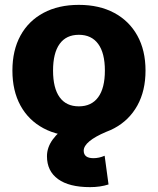

<svg xmlns="http://www.w3.org/2000/svg" viewBox="-20 -550 649 789"><path d="M350 219Q264 219 218.5 186Q173 153 173 92Q173 56 196.5 23.5Q220 -9 270 -44L416 -8Q371 11 347.5 30.5Q324 50 324 69Q324 100 364 100Q387 100 410 90L426 208Q392 219 350 219ZM304 10Q220 10 158.5 -23Q97 -56 64 -116.5Q31 -177 31 -260Q31 -343 64 -403.5Q97 -464 158.5 -497Q220 -530 304 -530Q388 -530 449.5 -497Q511 -464 544.5 -403.5Q578 -343 578 -260Q578 -177 544.5 -116.5Q511 -56 449.5 -23Q388 10 304 10ZM304 -113Q356 -113 383.5 -150.5Q411 -188 411 -260Q411 -332 383.5 -369.5Q356 -407 304 -407Q252 -407 225 -369.5Q198 -332 198 -260Q198 -188 225 -150.5Q252 -113 304 -113Z"/></svg>

Font: M PLUS 2 ExtraBold
Style: Regular
Weight: 800
Version: Version 1.001